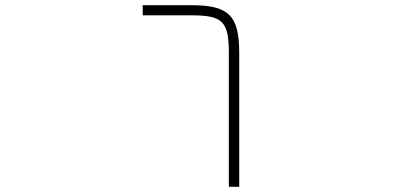

<svg xmlns="http://www.w3.org/2000/svg" viewBox="-20 -720 1610 740"><path d="M717.5 -700H530V-661H716.5C838.5 -661 862 -637.5 862 -515.5V0H902V-515.5C902 -660 862 -700 717.5 -700Z"/></svg>

Font: Melete UltraLight
Style: Regular
Weight: 200
Width: 6
Designer: Sora Sagano
Foundry: DOT COLON
Version: Version 0.200;FEAKit 1.0